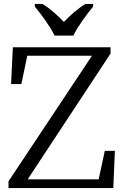

<svg xmlns="http://www.w3.org/2000/svg" viewBox="-20 -951 632 971"><path d="M256 -771H351C372 -816 420 -880 451 -918V-931H412C374 -908 333 -872 303 -840C273 -872 233 -908 195 -931H156V-918C187 -880 235 -816 256 -771ZM561 -188H510L479 -44H120L539 -680V-712H45L36 -526H88L118 -669H445L23 -34V0H553Z"/></svg>

Font: Noto Serif Tangut
Style: Regular
Weight: 400
Designer: YANG Xicheng
Foundry: Liu Zhao Studio
Version: Version 2.169